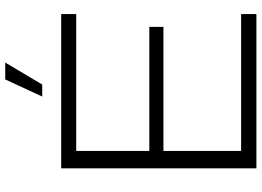

<svg xmlns="http://www.w3.org/2000/svg" viewBox="-150 -828 978 717"><g transform="rotate(-90 338.5 -469.0)"><path d="M68.8 0V-729H645V-672.9H133.8V-399.9H597.2V-347.2H133.8V-57.1H645V0ZM336.9 -799.8 400.9 -938H463.9L381.8 -799.8Z"/></g></svg>

Font: Lumene Sans Expanded Light
Style: Regular
Weight: 300
Width: 7
Designer: Deni Anggara
Version: Version 1.003;Glyphs 3.1.2 (3151)